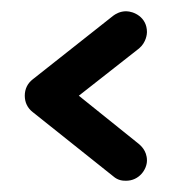

<svg xmlns="http://www.w3.org/2000/svg" viewBox="-20 -536 328 341"><path d="M241 -251C241 -269 229 -278 227 -280L120 -366L227 -450C240 -461 241 -476 241 -479C241 -506 217 -516 204 -516C193 -516 185 -511 181 -508L38 -395C29 -388 24 -378 24 -366C24 -354 29 -344 38 -337L181 -223C190 -215 199 -215 204 -215C227 -215 241 -235 241 -251Z"/></svg>

Font: LS
Style: Regular
Weight: 400
Designer: BSozoo
Foundry: BSozoo
Version: Version 001.000